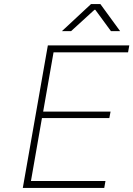

<svg xmlns="http://www.w3.org/2000/svg" viewBox="-20 -923 655 943"><path d="M243 -666 192 -375H523L517 -343H186L132 -34H498L492 0H92L215 -700H615L609 -666ZM427 -903H473L570 -770H525L448 -875H444L329 -770H284Z"/></svg>

Font: Be Vietnam Thin
Style: Italic
Weight: 250
Italic angle: -9°
Designer: Gabriel Lam
Foundry: TypeRant
Version: Version 3.000